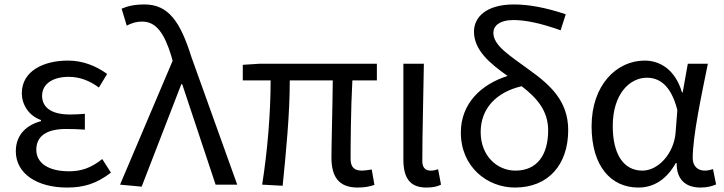

<svg xmlns="http://www.w3.org/2000/svg" viewBox="-20 -829 3250 862"><path d="M281 13C356 13 413 -4 478 -54L439 -115C388 -74 343 -60 290 -60C197 -60 143 -97 143 -157C143 -217 188 -250 277 -250C304 -250 330 -249 361 -247V-318C335 -316 315 -315 294 -315C206 -315 169 -350 169 -399C169 -455 221 -484 288 -484C338 -484 382 -467 424 -436L461 -497C410 -534 351 -557 285 -557C174 -557 78 -509 78 -411C78 -360 108 -310 164 -290V-285C103 -269 51 -227 51 -150C51 -49 147 13 281 13Z M616 9 794 -451H798L948 0H1045L839 -574C790 -730 737 -809 629 -809C581 -809 552 -801 526 -790L549 -714C569 -724 589 -732 619 -732C681 -732 718 -679 749 -578L755 -556L519 0Z M1586 13C1618 13 1642 8 1661 1L1649 -68C1628 -65 1615 -63 1605 -63C1571 -63 1554 -78 1554 -116C1554 -169 1555 -344 1562 -468H1672V-543H1148L1070 -538V-468H1195C1195 -321 1181 -153 1157 0L1249 5C1264 -146 1281 -315 1281 -468H1474C1473 -348 1468 -179 1468 -122C1468 -34 1502 13 1586 13Z M1894 13C1925 13 1944 8 1960 0L1947 -69C1935 -65 1924 -63 1914 -63C1891 -63 1876 -75 1876 -106C1876 -237 1881 -396 1883 -543H1791V-113C1791 -32 1819 13 1894 13Z M2294 -63C2212 -63 2138 -129 2138 -236C2138 -341 2207 -415 2322 -442C2388 -391 2441 -334 2441 -244C2441 -134 2392 -63 2294 -63ZM2520 -765C2430 -795 2354 -809 2287 -809C2163 -809 2108 -752 2108 -687C2108 -603 2181 -543 2259 -488C2141 -451 2049 -365 2049 -234C2049 -79 2168 13 2292 13C2443 13 2531 -91 2531 -245C2531 -375 2451 -447 2358 -514C2270 -579 2195 -623 2195 -682C2195 -712 2222 -739 2285 -739C2338 -739 2404 -726 2497 -693Z M2846 13C2916 13 2973 -24 3014 -97H3018C3017 -21 3060 13 3125 13C3157 13 3179 6 3195 -1L3181 -70C3170 -66 3156 -63 3144 -63C3114 -63 3090 -82 3090 -119C3090 -218 3129 -400 3158 -543H3068L3045 -414H3042C3011 -518 2942 -557 2874 -557C2749 -557 2636 -448 2636 -262C2636 -84 2722 13 2846 13ZM2864 -63C2780 -63 2731 -136 2731 -263C2731 -406 2806 -480 2884 -480C2935 -480 2991 -453 3021 -335L3013 -232C3005 -140 2936 -63 2864 -63Z"/></svg>

Font: Noto Sans CJK SC Regular
Style: Regular
Weight: 400
Designer: Ryoko NISHIZUKA (kana & ideographs); Paul D. Hunt (Latin, Greek & Cyrillic); Wenlong ZHANG (bopomofo); Sandoll Communica
Foundry: Adobe Systems Incorporated
Version: Version 1.004;PS 1.004;hotconv 1.0.82;makeotf.lib2.5.63406